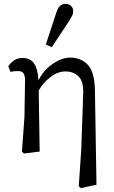

<svg xmlns="http://www.w3.org/2000/svg" viewBox="-20 -787 590 997"><path d="M389 180 402 -11 412 -304Q414 -363 388.5 -389.5Q363 -416 319 -416Q280 -416 241.5 -386.5Q203 -357 181 -317L186 0L104 10L94 0L107 -181L110 -370Q110 -393 102.5 -405.5Q95 -418 73 -418Q63 -418 53.5 -417Q44 -416 34 -414L23 -444Q38 -463 55 -474.5Q72 -486 97 -486Q137 -486 156.5 -458Q176 -430 180 -370Q198 -407 226 -433Q254 -459 285 -473.5Q316 -488 343 -488Q402 -488 437 -449.5Q472 -411 473 -313L481 172L399 190ZM218 -556 274 -726Q282 -749 294 -758Q306 -767 319 -767Q337 -767 348.5 -756.5Q360 -746 360 -729Q360 -716 355 -706Q350 -696 338 -677L249 -542Z"/></svg>

Font: Source Serif Pro
Style: Regular
Weight: 400
Designer: Frank Grießhammer
Foundry: Adobe Systems Incorporated
Version: Version 3.001;hotconv 1.0.111;makeotfexe 2.5.65597